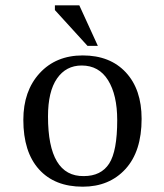

<svg xmlns="http://www.w3.org/2000/svg" viewBox="-20 -694 619 724"><path d="M292 -485Q395 -485 454.5 -421Q514 -357 514 -246Q514 -123 453 -56.5Q392 10 292 10Q186 10 127 -55.5Q68 -121 68 -242Q68 -351 129.5 -418Q191 -485 292 -485ZM288 -447Q229 -447 195 -398Q161 -349 161 -255Q161 -28 296 -30Q361 -30 391.5 -77Q422 -124 422 -241Q422 -336 387.5 -391.5Q353 -447 288 -447ZM279 -674 349 -521H310L187 -656V-674Z"/></svg>

Font: myMathFont
Style: Regular
Weight: 400
Designer: Ross Mills, John Hudson & Paul Hanslow, Tiro Typeworks Ltd; with prior portions MicroPress Inc., and Coen Hoffman. Math 
Foundry: Tiro Typeworks Ltd
Version: Version 2.13 b171